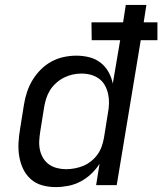

<svg xmlns="http://www.w3.org/2000/svg" viewBox="-20 -755 662 783"><path d="M207 8Q178 8 151.5 0.5Q125 -7 105.5 -24.5Q86 -42 74.5 -66Q63 -90 58.5 -117Q54 -144 55.5 -172.5Q57 -201 62 -230L78 -330Q82 -355 90.5 -380.5Q99 -406 113 -429Q127 -452 146.5 -471.5Q166 -491 190 -504Q214 -517 240 -522.5Q266 -528 291 -528Q319 -528 344.5 -521.5Q370 -515 390 -499.5Q410 -484 422.5 -461.5Q435 -439 440 -414L470 -591H354L353 -664H482L493 -735H577L566 -664H622V-591H554L456 0H372L386 -87Q372 -65 352 -46Q332 -27 308 -14.5Q284 -2 258 3Q232 8 207 8ZM250 -65Q267 -65 285.5 -68.5Q304 -72 320.5 -79Q337 -86 352 -98Q367 -110 378 -125.5Q389 -141 395 -158.5Q401 -176 404 -193L420 -293Q424 -313 424.5 -333Q425 -353 421 -371.5Q417 -390 408 -406.5Q399 -423 384 -434Q369 -445 350.5 -450Q332 -455 312 -455Q294 -455 276 -451Q258 -447 241 -438.5Q224 -430 209 -416.5Q194 -403 184 -387Q174 -371 168.5 -353.5Q163 -336 160 -318L144 -218Q141 -199 140 -180Q139 -161 143 -143Q147 -125 156.5 -109.5Q166 -94 180.5 -84Q195 -74 213 -69.5Q231 -65 250 -65Z"/></svg>

Font: Iosevka Aile
Style: Italic
Weight: 400
Italic angle: -9°
Designer: Belleve Invis
Foundry: Belleve Invis
Version: Version 28.0.1; ttfautohint (v1.8.4)